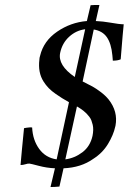

<svg xmlns="http://www.w3.org/2000/svg" viewBox="-20 -669 520 776"><path d="M291 -238.8 244.1 -24.9Q281.7 -29.8 313.2 -53.7Q344.7 -77.6 354 -120.1Q356.4 -132.3 356.7 -143.8Q356.9 -155.3 354.7 -164.6Q352.5 -173.8 349.4 -182.1Q346.2 -190.4 340.6 -197.5Q335 -204.6 329.6 -210.2Q324.2 -215.8 317.1 -221.4Q310.1 -227.1 304.2 -230.7Q298.3 -234.4 291 -238.8ZM282.2 -357.9 324.2 -550.8Q288.1 -546.4 259.8 -520.8Q231.4 -495.1 223.1 -455.1Q212.9 -405.3 282.2 -357.9ZM480 -570.8Q477.5 -550.3 467.8 -429.2Q455.6 -423.8 436 -423.8Q435.5 -427.2 435.1 -434.8Q434.6 -442.4 434.1 -445.8Q429.7 -492.7 412.1 -518.3Q394.5 -543.9 358.9 -549.8L314 -339.8Q339.4 -327.1 353.3 -319.6Q367.2 -312 386.5 -297.6Q405.8 -283.2 418.9 -267.1Q457.5 -218.3 446.8 -161.1L445.8 -157.2Q438.5 -123.5 416.5 -87.2Q394.5 -50.8 356.9 -26.9Q307.6 8.3 236.8 11.2L220.2 85Q200.7 86.9 184.1 86.9L202.1 11.2Q168.9 9.8 136.7 1.2Q104.5 -7.3 99.1 -7.8Q92.3 -8.3 82.5 -5.1Q72.8 -2 63 -2Q64.5 -15.6 68.8 -66.2Q73.2 -116.7 77.1 -150.9Q79.1 -151.4 82.5 -151.9Q85.9 -152.3 87.9 -152.8Q105 -155.3 109.9 -153.8Q112.3 -103 138.4 -67.1Q164.6 -31.2 209 -24.9L258.8 -255.9Q239.7 -266.6 231 -272.2Q222.2 -277.8 205.3 -289.3Q188.5 -300.8 176.5 -313.2Q164.6 -325.7 155.8 -339.8Q132.8 -376 139.2 -428.2Q139.2 -435.1 142.1 -443.8Q156.2 -503.4 210.9 -541Q265.6 -578.6 331.1 -584L346.2 -647.9Q356 -648.9 381.8 -648.9L367.2 -584Q397.5 -582.5 421.9 -578.1Q462.9 -570.8 480 -570.8Z"/></svg>

Font: Common Serif Medium
Style: Italic
Weight: 500
Italic angle: -12°
Designer: Philipp H. Poll, Khaled Hosny
Foundry: Stefan Peev, Context Ltd.
Version: Version 1.026